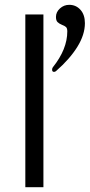

<svg xmlns="http://www.w3.org/2000/svg" viewBox="-20 -776 372 796"><path d="M160 -716V0H85V-716ZM332 -680Q332 -632 300.5 -581.5Q269 -531 213 -482Q209 -478 204 -478Q196 -478 196 -487Q196 -493 199 -497Q259 -572 259 -646Q259 -659 253.5 -664Q248 -669 237 -673Q225 -678 218.5 -684.5Q212 -691 212 -706Q212 -726 228.5 -741Q245 -756 267 -756Q295 -756 313.5 -735.5Q332 -715 332 -680Z"/></svg>

Font: Madhuban Light
Style: Regular
Weight: 300
Designer: jaikishan Patel
Foundry: MagicType
Version: Version 1.000